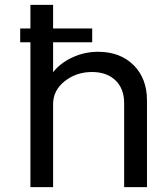

<svg xmlns="http://www.w3.org/2000/svg" viewBox="-20 -769 667 789"><path d="M382.8 -556.2Q473.6 -556.2 528.8 -501.5Q584 -446.8 584 -356V0H490.2V-345.2Q490.2 -404.3 454.6 -438.7Q418.9 -473.1 357.9 -473.1Q293.9 -473.1 246.1 -435.5Q198.2 -397.9 198.2 -340.8V0H105V-595.2H63V-651.9H105V-749H198.2V-651.9H358.9V-595.2H198.2V-472.2Q228 -510.3 277.8 -533.2Q327.6 -556.2 382.8 -556.2Z"/></svg>

Font: ø
Style: ø
Weight: 400
Designer: Samuel Oakes
Foundry: Samuel Oakes
Version: Version 1.000;PS 001.000;hotconv 1.0.88;makeotf.lib2.5.64775